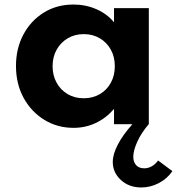

<svg xmlns="http://www.w3.org/2000/svg" viewBox="-20 -548 780 847"><path d="M304 16Q233.5 16 175.8 -19.2Q118 -54.5 84.2 -116.2Q50.5 -178 50.5 -257Q50.5 -334 83 -395.2Q115.5 -456.5 172.8 -492.2Q230 -528 304 -528Q358.5 -528 405.8 -507.2Q453 -486.5 483 -449.5V-512H636.5V0H483V-67.5Q448 -27 402.5 -5.5Q357 16 304 16ZM349.5 -114.5Q389.5 -114.5 420.5 -132.8Q451.5 -151 469 -183Q486.5 -215 486.5 -256Q486.5 -297.5 468.8 -329.2Q451 -361 420.2 -379.2Q389.5 -397.5 349.5 -397.5Q310 -397.5 279 -379.2Q248 -361 230 -329Q212 -297 212 -256Q212 -215 229.8 -183Q247.5 -151 278.5 -132.8Q309.5 -114.5 349.5 -114.5ZM603.5 279Q549 279 513.2 246Q477.5 213 477.5 166.5Q477.5 132.5 499.8 89.8Q522 47 564 0H636Q604.5 36.5 586.2 76Q568 115.5 568 144Q568 166 580.2 180.2Q592.5 194.5 616.5 194.5Q633.5 194.5 649.2 185.8Q665 177 677.5 160L740.5 207Q717.5 240.5 680.5 259.8Q643.5 279 603.5 279Z"/></svg>

Font: Spartan Thin
Style: Bold
Weight: 700
Version: Version 1.004